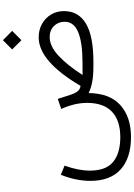

<svg xmlns="http://www.w3.org/2000/svg" viewBox="176 -827 905 1297"><g transform="rotate(-90 628.5 -178.5)"><path d="M942.9 -548.8 1005.4 -611.3 1068.4 -548.8 1005.4 -486.3ZM158.2 -194.8Q124.5 -103 124.5 -22.5Q124.5 84.5 183.1 133.1Q241.7 181.6 350.6 181.6Q461.9 181.6 521.7 126Q581.5 70.3 582 -41.5Q582 -85.4 571.5 -129.4Q561 -173.3 541 -217.3L608.9 -240.7L635.3 -158.7Q646 -124.5 659.9 -107.2Q673.8 -89.8 696.8 -86.9Q863.3 -369.6 1024.4 -369.6Q1076.2 -369.6 1116.2 -346.9Q1156.2 -324.2 1179.2 -285.6Q1202.1 -247.1 1202.1 -198.7Q1201.7 -100.6 1117.4 -50.3Q1033.2 0 857.9 0H833Q765.1 0 722.7 -8.3Q680.2 -16.6 648.4 -32.2Q646.5 111.8 565.9 182.9Q485.4 253.9 352.1 253.9Q209.5 253.9 132.3 183.8Q55.2 113.8 55.2 -20Q55.2 -117.7 96.2 -220.2ZM856 -73.7Q987.8 -73.7 1058.8 -102.5Q1129.9 -131.3 1129.9 -194.3Q1129.9 -237.3 1101.3 -266.4Q1072.8 -295.4 1027.3 -295.4Q964.4 -295.4 899.9 -235.1Q835.4 -174.8 770.5 -73.2Z"/></g></svg>

Font: Vazir Light FD-WOL
Style: Light-FD-WOL
Weight: 300
Designer: Saber Rastikerdar
Foundry: Saber Rastikerdar
Version: Version 30.1.0